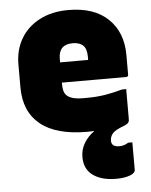

<svg xmlns="http://www.w3.org/2000/svg" viewBox="-56 -610 712 907"><g transform="rotate(-5 300.0 -157.0)"><path d="M308 134Q308 98 326 68Q344 38 375 16Q359 17 342 17Q194 17 119.5 -44Q45 -105 45 -219V-328Q45 -397 76 -450Q107 -503 165 -533.5Q223 -564 302 -564Q424 -564 490.5 -500Q557 -436 557 -329V-235Q557 -225 546 -225H242V-217Q242 -200 245.5 -186.5Q249 -173 258 -164Q269 -153 290.5 -147.5Q312 -142 353 -143Q400 -143 440 -149.5Q480 -156 522 -168H542V-28Q542 -26 541 -25L542 -24Q542 -14 536 -7.5Q530 -1 514 5Q475 19 462 34Q449 49 449 69Q449 98 487 98Q510 98 529 85H549V215Q549 231 523 240.5Q497 250 459 250Q389 250 348.5 220.5Q308 191 308 134ZM309 -406Q242 -406 242 -338V-321H375V-336Q375 -373 359 -389Q342 -406 309 -406Z"/></g></svg>

Font: Recursive Mn Lnr St Blk
Style: Regular
Weight: 900
Monospace: yes
Version: Version 1.079;hotconv 1.0.112;makeotfexe 2.5.65598; ttfautoh